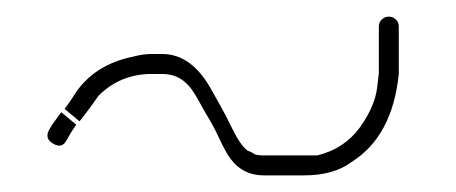

<svg xmlns="http://www.w3.org/2000/svg" viewBox="-20 -381 549 231"><path d="M57.7 -250 75.7 -235C81 -241.7 85.3 -247.3 88.7 -252L98.7 -266C116 -283.3 137.7 -292 162 -292H175.5C191.1 -292 203.6 -284.7 213 -270C216 -265.3 218.6 -260.8 220.9 -256.5C223.1 -252.2 226.4 -246.5 230.6 -239.5C234.9 -232.5 239.5 -223.7 244.5 -213C249.5 -202.3 253.8 -194.7 257.3 -190C267.2 -176.7 280.5 -170 297 -170H345.8C369.5 -170 388.5 -175.3 402.8 -186C435.7 -206.6 454.7 -242 459.8 -292V-349C459.8 -352.3 458.6 -355.2 456.3 -357.5C453.9 -359.8 451.1 -361 447.8 -361C444.4 -361 441.6 -359.8 439.3 -357.5C436.9 -355.2 435.8 -352.3 435.8 -349V-293C435.1 -287.7 434.4 -282 433.8 -276C432 -260.6 425 -244.4 412.8 -227.5C400.5 -210.6 383.5 -199.4 361.8 -194H297C293.5 -194 290.3 -194.3 287.3 -195C284.3 -197 281 -198.7 277.5 -200C271.6 -204.7 265.3 -213.9 258.8 -227.5C253.8 -237.8 249.3 -246.5 245.3 -253.5C241.3 -260.5 238 -266.3 235.5 -271C219.4 -301 199.4 -316 175.5 -316H161.6C155.5 -316 148 -315 140.7 -313C115.6 -308 95.6 -297.5 80.7 -281.5C76 -276.5 72.2 -271.5 69.2 -266.5C66.2 -261.5 62.3 -256 57.7 -250ZM71.7 -231 53.7 -246 42.7 -231 38.7 -224C35.3 -217.3 37.2 -212 44.2 -208C51.2 -204 56.5 -205.4 60 -212.1C63.6 -218.8 67.5 -225.1 71.7 -231Z"/></svg>

Font: Proton
Style: SeBdCnd
Weight: 500
Version: Version 1.017